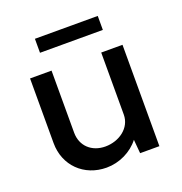

<svg xmlns="http://www.w3.org/2000/svg" viewBox="-123 -772 843 890"><g transform="rotate(-20 298.5 -327.5)"><path d="M455 -596V-665H145V-596ZM517 -500H412V-194C412 -128 350 -84 282 -84C215 -84 167 -128 167 -194V-500H61V-181C61 -70 143 10 254 10C317 10 379 -20 416 -68L422 0H517Z"/></g></svg>

Font: Oakes Medium
Style: Regular
Weight: 500
Designer: Samuel Oakes
Foundry: Samuel Oakes
Version: Version 1.003;PS 001.003;hotconv 1.0.88;makeotf.lib2.5.64775